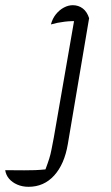

<svg xmlns="http://www.w3.org/2000/svg" viewBox="-133 -511 427 739"><path d="M173 -429Q144 -431 115.5 -427.5Q87 -424 63 -417Q69 -440 82.5 -456.5Q96 -473 113 -482Q130 -491 147 -491Q169 -491 185.5 -478.5Q202 -466 210 -441ZM210 -441 128 44Q115 121 75.5 164.5Q36 208 -23 208Q-47 208 -66.5 199.5Q-86 191 -98 177Q-110 163 -113 144Q-82 144 -39.5 144.5Q3 145 42 141Q51 117 56.5 99.5Q62 82 65.5 63Q69 44 74 19L156 -453Z"/></svg>

Font: Piazzolla 8pt ExtraLight
Style: Italic
Weight: 250
Italic angle: -11.3°
Designer: Juan Pablo del Peral
Foundry: Huerta Tipografica
Version: Version 2.001